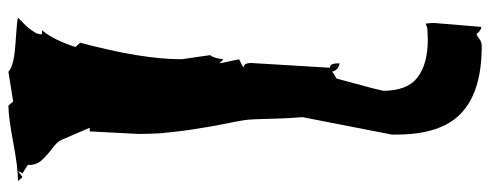

<svg xmlns="http://www.w3.org/2000/svg" viewBox="-371 -411 1154 452"><g transform="rotate(-90 206.0 -185.0)"><path d="M283.7 -170.4 272.5 14.6Q282.7 14.6 282.7 32.2V37.6Q266.6 34.2 263.2 20Q256.8 24.9 247.1 30.3Q242.7 46.9 236.3 70.3Q221.2 125 218.3 140.1Q218.3 196.8 249.8 220.9Q281.2 245.1 338.9 245.1L365.2 244.1L376.5 240.2Q377.9 251.5 377.9 259.8L368.7 371.1Q360.4 371.1 352.1 359.9Q349.1 359.9 341.3 366Q333.5 372.1 323.2 372.1Q181.6 372.1 138.2 287.1Q115.2 242.2 115.2 171.9V160.2L156.2 -49.8Q153.8 -78.6 152.8 -110.4Q151.9 -142.1 151.6 -151.1Q151.4 -160.2 150.9 -167.5Q150.4 -183.1 145.5 -207.5Q140.6 -231.9 139.4 -238.3Q138.2 -244.6 135 -262Q131.8 -279.3 130.9 -287.1Q130.9 -287.1 127 -310.5Q124.5 -326.2 123.5 -335.7Q122.6 -345.2 120.8 -359.6Q119.1 -374 118.2 -385.3Q116.7 -411.6 116.7 -435.5L122.6 -550.8H131.3L102.5 -617.7Q98.6 -627 83.3 -638.4Q67.9 -649.9 55.7 -662.8Q43.5 -675.8 43.9 -692.4V-696.3L23.9 -709L29.8 -719.7L15.1 -709L5.9 -719.7Q38.1 -719.7 97.4 -731Q156.7 -742.2 183.6 -742.2L192.9 -731L263.2 -742.2Q276.4 -729 329.3 -725.6Q382.3 -722.2 390.6 -719.7Q390.1 -719.2 386.5 -715.8Q382.8 -712.4 381.6 -710.9Q380.4 -709.5 376.7 -706.1Q373 -702.6 371.1 -700.4Q369.1 -698.2 366 -694.6Q362.8 -690.9 361.1 -688.2Q359.4 -685.5 357.2 -682.1Q355 -678.7 353.5 -675.8Q351.1 -669.4 351.1 -663.1H360.8Q338.9 -637.7 321.3 -584.5L331.5 -573.2Q292.5 -428.2 292.5 -334.5L302.2 -267.6Q294.4 -257.3 292.5 -235.8L282.7 -245.6L292.5 -199.2L272.5 -189Q283.7 -189 283.7 -170.4Z"/></g></svg>

Font: Butcherman
Style: Regular
Weight: 400
Version: Version 001.004